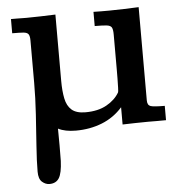

<svg xmlns="http://www.w3.org/2000/svg" viewBox="-49 -487 676 737"><g transform="rotate(-5 289.5 -118.0)"><path d="M112.3 205.1Q97.2 205.1 84 193.6Q70.8 182.1 70.8 153.8Q70.8 113.3 75 55.4Q79.1 -2.4 83.3 -66.2Q87.4 -129.9 87.4 -187V-350.1Q87.4 -367.2 82.5 -374.3Q77.6 -381.3 63.2 -382.6Q48.8 -383.8 20 -383.8V-438.5Q29.3 -438.5 40.8 -438.5Q52.2 -438.5 62.7 -438.2Q73.2 -438 79.6 -438Q107.4 -438.5 134.3 -439Q161.1 -439.5 191.4 -440.9V-185.5Q191.4 -146.5 197.3 -117.4Q203.1 -88.4 220.9 -72.8Q238.8 -57.1 273.9 -57.1Q322.8 -57.1 355.7 -75.7Q388.7 -94.2 404.8 -122.1Q406.2 -124 406.7 -139.6Q407.2 -155.3 407.5 -175.5Q407.7 -195.8 407.7 -212.2Q407.7 -228.5 407.7 -231.4V-345.2Q407.7 -364.7 403.1 -372.6Q398.4 -380.4 383.5 -382.1Q368.7 -383.8 337.9 -383.8V-438.5Q352.5 -438 367.2 -438Q381.8 -438 398.9 -438Q427.2 -438.5 455.6 -439.2Q483.9 -439.9 512.2 -441.4V-82Q512.2 -63.5 524.7 -59.3Q537.1 -55.2 579.1 -55.2V0Q560.1 0.5 543.2 0.2Q526.4 0 510.3 0Q484.4 0.5 460 0.7Q435.5 1 411.6 2Q411.6 -1.5 411.6 -16.4Q411.6 -31.2 411.6 -46.4Q411.6 -61.5 411.6 -64.5Q378.4 -26.9 332 -8.5Q285.6 9.8 231.4 9.8Q189.5 9.8 163.1 -3.9Q163.6 27.3 163.6 61Q163.6 94.7 163.1 120.6Q161.1 167.5 149.4 186.3Q137.7 205.1 112.3 205.1Z"/></g></svg>

Font: Kameron Medium
Style: Regular
Weight: 500
Designer: Vernon Adams
Foundry: Vernon Adams
Version: Version 1.100